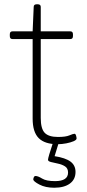

<svg xmlns="http://www.w3.org/2000/svg" viewBox="-20 -670 406 900"><path d="M250 6Q190 6 161.5 -22.5Q133 -51 133 -114V-487H38Q26 -487 26 -501V-509Q26 -523 38 -523H133L138 -638Q138 -650 153 -650H156Q171 -650 171 -638V-523H310Q322 -523 322 -509V-501Q322 -487 310 -487H171V-117Q171 -67 189.5 -47.5Q208 -28 252 -28Q288 -28 305.5 -35.5Q323 -43 329 -43Q334 -43 336.5 -34.5Q339 -26 339 -21Q339 -14 325 -8Q311 -2 290.5 2Q270 6 250 6ZM234 210Q193 210 164.5 195Q136 180 136 171Q136 167 138.5 161Q141 155 147 155Q158 155 177.5 167Q197 179 238 179Q299 179 299 139Q299 119 285 110Q271 101 252 97Q233 93 219 89.5Q205 86 205 79Q205 69 228 0H255L236 62Q287 70 310.5 87.5Q334 105 334 136Q334 171 307.5 190.5Q281 210 234 210Z"/></svg>

Font: Asap Semi Expanded Thin
Style: Regular
Weight: 100
Width: 6
Designer: Pablo Cosgaya
Foundry: Omnibus-Type
Version: Version 3.001; ttfautohint (v1.8.4.7-5d5b)